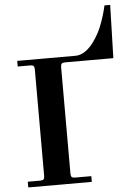

<svg xmlns="http://www.w3.org/2000/svg" viewBox="-63 -1028 786 1076"><g transform="rotate(-5 330.0 -489.5)"><path d="M589.8 -680.2H317.9Q304.2 -680.2 299.1 -674.8Q293.9 -669.4 293.9 -655.8V-56.2Q293.9 -42.5 299.1 -37.4Q304.2 -32.2 317.9 -32.2H409.2V0H51.8V-32.2H122.1Q135.7 -32.2 140.9 -37.4Q146 -42.5 146 -56.2V-655.8Q146 -669.4 140.9 -674.8Q135.7 -680.2 122.1 -680.2H51.8V-711.9H378.9Q451.7 -711.9 514.2 -828.1Q528.3 -854.5 541.3 -892.1Q554.2 -929.7 560.1 -954.1L565.9 -979H598.1Z"/></g></svg>

Font: Flanker Steampunk
Style: Bold
Weight: 700
Designer: Alexey Kryukov, Leonardo Di Lena
Foundry: Alexey Kryukov, Leonardo Di Lena
Version: 1.210